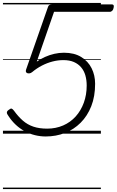

<svg xmlns="http://www.w3.org/2000/svg" viewBox="-20 -905 791 1300"><path d="M289 19Q252 19 216 10Q180 1 147.5 -16.5Q115 -34 87 -60Q59 -86 37 -120Q26 -134 26.5 -143.5Q27 -153 39 -161Q52 -172 59 -169.5Q66 -167 75 -155Q103 -116 134.5 -88.5Q166 -61 206 -47.5Q246 -34 299 -34Q358 -34 407.5 -55.5Q457 -77 492.5 -116.5Q528 -156 547.5 -209.5Q567 -263 567 -326Q567 -363 558 -394.5Q549 -426 529.5 -449Q510 -472 480.5 -485Q451 -498 409 -498Q372 -498 335.5 -488.5Q299 -479 264 -461Q229 -443 198 -417Q189 -409 177.5 -408Q166 -407 159 -413.5Q152 -420 157 -435L305 -858Q307 -866 313.5 -870.5Q320 -875 331 -875H739Q745 -875 748.5 -870.5Q752 -866 750 -856Q748 -841 740.5 -833Q733 -825 724 -825H346L229 -488Q255 -506 285 -519.5Q315 -533 347.5 -540.5Q380 -548 413 -548Q483 -548 530 -519Q577 -490 600.5 -442.5Q624 -395 624 -338Q624 -252 598 -186Q572 -120 526 -74Q480 -28 419.5 -4.5Q359 19 289 19ZM0 365H663V375H0ZM0 -20H663V0H0ZM0 -505H663V-500H0ZM0 -885H663V-875H0Z"/></svg>

Font: Playwrite DK Uloopet Guides
Style: Regular
Weight: 400
Designer: Veronika Burian, José Scaglione
Foundry: TypeTogether
Version: Version 1.003